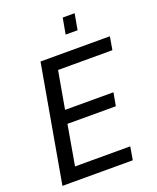

<svg xmlns="http://www.w3.org/2000/svg" viewBox="-158 -965 866 1059"><g transform="rotate(-20 275.0 -436.0)"><path d="M22 0 143 -686H550L537 -609H218L179 -389H463L449 -312H165L124 -77H448L435 0ZM324 -778 341 -872H411L394 -778Z"/></g></svg>

Font: Archivo Condensed
Style: Italic
Weight: 400
Width: 3
Italic angle: -10°
Designer: Hector Gatti
Foundry: Omnibus-Type
Version: Version 2.001